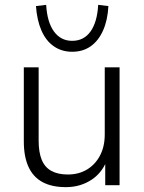

<svg xmlns="http://www.w3.org/2000/svg" viewBox="-20 -762 593 790"><path d="M251 8Q193 8 154.5 -13Q116 -34 97 -76Q78 -118 78 -180V-485H139V-183Q139 -136 151.5 -105Q164 -74 191 -59Q218 -44 259 -44Q304 -44 338 -64.5Q372 -85 391.5 -122Q411 -159 411 -209V-485H472V0H413V-117H425Q406 -56 359 -24Q312 8 251 8ZM277 -549Q234 -549 201.5 -571.5Q169 -594 150.5 -636.5Q132 -679 128 -737L170 -742Q174 -671 202 -632.5Q230 -594 277 -594Q325 -594 352.5 -632.5Q380 -671 384 -742L426 -737Q423 -679 404 -636.5Q385 -594 353 -571.5Q321 -549 277 -549Z"/></svg>

Font: Nunito Sans 12pt ExtraLight 12pt Light
Style: Regular
Weight: 300
Version: Version 3.101;gftools[0.9.27]